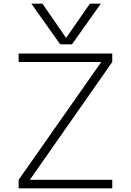

<svg xmlns="http://www.w3.org/2000/svg" viewBox="-20 -1020 709 1040"><path d="M150 -1000H210L337 -816H339L467 -1000H526L370 -780H306ZM81 0V-46L527 -682V-684H81V-730H588V-684L143 -48V-46H588V0Z"/></svg>

Font: M PLUS 1 Light
Style: Regular
Weight: 300
Designer: Coji Morishita
Foundry: UNDERFOREST DESIGN
Version: Version 1.001